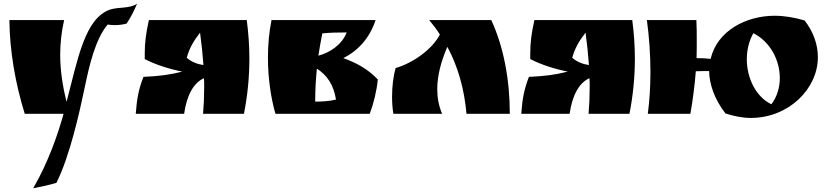

<svg xmlns="http://www.w3.org/2000/svg" viewBox="-20 -607 4396 1024"><path d="M567 -556C432 -509 395 -292 335 -64C314 -147 301 -232 301 -316C301 -377 308 -438 322 -500H30C32 -331 62 -162 112 0H319C290 105 238 258 157 397C200 389 245 379 281 368C353 224 404 -8 433 -146C456 -257 488 -397 554 -476C568 -474 581 -473 594 -473C614 -473 634 -476 655 -481C677 -514 692 -543 711 -587C670 -560 615 -571 567 -556Z M952 -225C889 -209 833 -201 745 -197C719 -130 710 -81 704 0H962C975 -93 1010 -165 1068 -190C1069 -173 1069 -157 1069 -141C1069 -94 1067 -47 1063 0H1281C1300 -95 1310 -195 1310 -294C1310 -363 1305 -432 1296 -500H774C758 -427 752 -380 752 -321V-292C808 -263 878 -240 952 -225ZM1047 -433C1055 -374 1061 -316 1065 -260C1031 -265 999 -278 976 -299C991 -353 1013 -389 1047 -433Z M1661 -65C1661 -123 1664 -182 1670 -241C1724 -206 1759 -156 1772 -76C1741 -68 1700 -65 1661 -65ZM1428 -500C1415 -435 1409 -367 1409 -300C1409 -193 1424 -87 1449 0H1952C1973 -56 1989 -122 1995 -183C1944 -237 1884 -271 1811 -297C1889 -336 1952 -404 1983 -500ZM1678 -310C1684 -349 1691 -389 1699 -429C1739 -433 1782 -434 1829 -434C1803 -367 1738 -326 1678 -310Z M2269 -500C2289 -476 2309 -450 2326 -423C2286 -345 2185 -272 2090 -244C2078 -203 2071 -148 2071 -91C2071 -61 2073 -29 2078 0C2149 0 2266 0 2338 0C2320 -42 2312 -86 2312 -131C2312 -207 2334 -284 2366 -357C2422 -253 2456 -134 2468 0C2545 0 2622 0 2699 0C2699 -181 2666 -358 2600 -500C2490 -500 2379 -500 2269 -500Z M3008 -225C2945 -209 2889 -201 2801 -197C2775 -130 2766 -81 2760 0H3018C3031 -93 3066 -165 3124 -190C3125 -173 3125 -157 3125 -141C3125 -94 3123 -47 3119 0H3337C3356 -95 3366 -195 3366 -294C3366 -363 3361 -432 3352 -500H2830C2814 -427 2808 -380 2808 -321V-292C2864 -263 2934 -240 3008 -225ZM3103 -433C3111 -374 3117 -316 3121 -260C3087 -265 3055 -278 3032 -299C3047 -353 3069 -389 3103 -433Z M3849 -2C3895 13 3942 22 3984 22C4186 22 4342 -133 4342 -302C4342 -367 4320 -435 4271 -498C4217 -514 4162 -523 4111 -523C3961 -523 3805 -444 3770 -293C3747 -296 3721 -297 3695 -297C3696 -327 3696 -358 3696 -388C3696 -425 3696 -462 3694 -500H3430C3442 -414 3449 -317 3449 -222C3449 -145 3444 -68 3435 0H3662C3675 -74 3685 -150 3691 -227C3713 -228 3739 -228 3762 -228C3763 -159 3790 -78 3849 -2ZM3998 -430C4089 -384 4139 -285 4139 -191C4139 -140 4124 -90 4094 -51C4012 -90 3963 -190 3963 -291C3963 -339 3974 -388 3998 -430Z"/></svg>

Font: Ruslan Display
Style: Regular
Weight: 400
Designer: Denis Masharov, Vladimir Rabdu
Foundry: Denis Masharov, Vladimir Rabdu
Version: Version 1.001